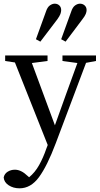

<svg xmlns="http://www.w3.org/2000/svg" viewBox="-24 -769 542 1042"><path d="M315 -438V-468H497V-438L443 -428L278 10Q232 132 187.5 192.5Q143 253 82 253Q48 253 23 236.5Q-2 220 -4 194Q0 174 17.5 163Q35 152 57 152Q91 152 126 186L134 193Q166 167 188.5 126.5Q211 86 227 39L235 18L57 -430L4 -438V-468H234V-438L149 -427L274 -89L335 -259L396 -427ZM171 -556 225 -705Q233 -730 246.5 -739.5Q260 -749 273 -749Q288 -749 298 -739.5Q308 -730 308 -714Q308 -705 304 -693.5Q300 -682 287 -664L195 -543ZM308 -556 362 -705Q370 -730 383.5 -739.5Q397 -749 410 -749Q425 -749 435.5 -739.5Q446 -730 446 -714Q446 -705 441.5 -693.5Q437 -682 423 -664L332 -543Z"/></svg>

Font: Source Serif 4 Subhead
Style: Regular
Weight: 400
Designer: Frank Grießhammer
Foundry: Adobe Systems Incorporated
Version: Version 4.004;hotconv 1.0.117;makeotfexe 2.5.65602